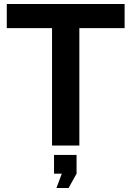

<svg xmlns="http://www.w3.org/2000/svg" viewBox="-20 -730 659 963"><path d="M605 -589V-710H14V-589H241V0H378V-589ZM263 213H324L364 141V47H251V141H290Z"/></svg>

Font: FIGSv2-sans-serif
Style: Bold
Weight: 700
Designer: Matt McInerney, Pablo Impallari, Rodrigo Fuenzalida,Mirko Velimirovic
Foundry: Matt McInerney, Pablo Impallari, Rodrigo Fuenzalida
Version: Version 4.021;hotconv 1.0.109;makeotfexe 2.5.65596